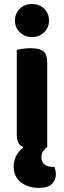

<svg xmlns="http://www.w3.org/2000/svg" viewBox="-20 -718 312 936"><path d="M108.2 -8.6 210.2 -1.2Q200.3 5.7 191.1 18Q181.9 30.3 181.9 49.4Q181.9 71.1 196.6 83.4Q211.4 95.6 238.1 95.6H245.5Q248.5 103.9 250.4 112.9Q252.2 122 252.2 133Q252.2 158.2 234 178Q215.8 197.9 168.3 197.9Q116.2 197.9 81.5 170.5Q46.8 143.1 46.8 94.3Q46.8 67.4 56.9 46.5Q67 25.6 81.4 11.6Q95.7 -2.4 108.2 -8.6ZM52.8 -617.9Q52.8 -651.8 76.2 -675Q99.5 -698.3 136 -698.3Q172.6 -698.3 195.8 -675Q218.9 -651.8 218.9 -617.9Q218.9 -584.7 195.8 -561.1Q172.6 -537.5 136 -537.5Q99.5 -537.5 76.2 -561.1Q52.8 -584.7 52.8 -617.9ZM61.8 -264H210.2V-1.2Q200.6 1.5 182.6 4.4Q164.6 7.3 143.5 7.3Q101.2 7.3 81.5 -7.7Q61.8 -22.6 61.8 -62.2ZM210.2 -187H61.8V-474.4Q71.3 -477.2 89.4 -480.1Q107.5 -483 128.6 -483Q171.7 -483 190.9 -468.4Q210.2 -453.8 210.2 -413.3Z"/></svg>

Font: Baloo Bhaijaan 2
Style: Regular
Weight: 400
Designer: Sanskriti Dholi, Noopur Datye and Ek Type
Foundry: Ek Type
Version: Version 1.701